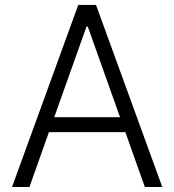

<svg xmlns="http://www.w3.org/2000/svg" viewBox="-20 -747 696 767"><path d="M97.7 0 175.4 -219.1H480.8L558.6 0H628.2L363.6 -727.3H292.6L28.1 0ZM196.7 -278.8 325.6 -641H330.6L459.5 -278.8Z"/></svg>

Font: Karasuma Gothic
Style: Light
Weight: 300
Designer: Rasmus Andersson / Ryoko Nishizuka
Foundry: rsms
Version: Version 1.00